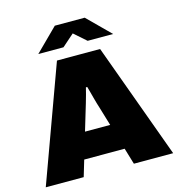

<svg xmlns="http://www.w3.org/2000/svg" viewBox="-126 -995 1030 1105"><g transform="rotate(-15 389.0 -442.5)"><path d="M10 0 261 -688H518L769 0H535L506 -97H265L236 0ZM311 -251H461L428 -361Q424 -373 419 -390Q414 -407 409 -426Q404 -445 399 -463.5Q394 -482 390 -496H382Q378 -478 371.5 -455Q365 -432 358 -407.5Q351 -383 344 -361ZM167 -752 301 -885H479L613 -752H461L360 -841H418L317 -752Z"/></g></svg>

Font: Archivo SemiBold Black
Style: Regular
Weight: 900
Version: Version 2.001